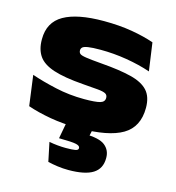

<svg xmlns="http://www.w3.org/2000/svg" viewBox="-108 -596 836 913"><g transform="rotate(15 310.0 -140.0)"><path d="M309 19.5Q231.5 19.5 166.5 8Q101.5 -3.5 53 -20.5L33 -169.5Q86.5 -151 155 -135.8Q223.5 -120.5 296.5 -120.5Q351.5 -120.5 374 -126.8Q396.5 -133 396.5 -153Q396.5 -167.5 385.2 -173.5Q374 -179.5 347 -182Q320 -184.5 272.5 -188Q179.5 -195 126.2 -212.5Q73 -230 51 -261.8Q29 -293.5 29 -342V-344.5Q29 -427.5 95.2 -465.5Q161.5 -503.5 292 -503.5Q368 -503.5 430.8 -492.8Q493.5 -482 540.5 -465.5L560 -327.5Q506 -346 441 -356.8Q376 -367.5 311.5 -367.5Q271 -367.5 251 -364.2Q231 -361 224.2 -355Q217.5 -349 217.5 -339.5Q217.5 -329.5 224 -323.5Q230.5 -317.5 255.2 -313.8Q280 -310 334.5 -305.5Q424 -298.5 480.8 -284.2Q537.5 -270 564.5 -240.2Q591.5 -210.5 591.5 -156Q591.5 -62 522.2 -21.2Q453 19.5 309 19.5ZM379 -18.5 358.5 76.5 286 39Q299.5 39 313.2 39Q327 39 340.5 39Q413.5 39 442 61.5Q470.5 84 470.5 122V124Q470.5 175.5 431.5 200Q392.5 224.5 311 224.5Q284.5 224.5 257.5 220.8Q230.5 217 209.5 212L190 118.5Q210.5 122.5 232 124.5Q253.5 126.5 272 126.5Q304 126.5 318.8 123.8Q333.5 121 333.5 111.5V110.5Q333.5 99.5 314 95Q294.5 90.5 232 90Q231.5 90 230.8 90Q230 90 229.5 90L249.5 -18.5Z"/></g></svg>

Font: Anek Latin Expanded ExtraBold
Style: Regular
Weight: 800
Width: 7
Designer: Yesha Goshar
Foundry: Ek Type
Version: Version 1.003